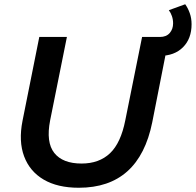

<svg xmlns="http://www.w3.org/2000/svg" viewBox="-20 -874 922 904"><path d="M351 10Q251 10 185.5 -28.5Q120 -67 93.5 -138Q67 -209 86 -305L165 -700H295L216 -307Q196 -204 235.5 -154Q275 -104 364 -104Q447 -104 498 -152.5Q549 -201 570 -308L649 -700H776L697 -299Q635 10 351 10ZM711 -611V-700H733Q763 -700 779 -718.5Q795 -737 795 -764Q795 -782 789.5 -798Q784 -814 775 -826L852 -854Q865 -836 873.5 -812Q882 -788 882 -760Q882 -692 841.5 -651.5Q801 -611 732 -611Z"/></svg>

Font: Montserrat SemiBold
Style: Italic
Weight: 600
Italic angle: -11.3°
Designer: Julieta Ulanovsky
Foundry: Julieta Ulanovsky
Version: Version 9.000; ttfautohint (v1.8.4.7-5d5b)